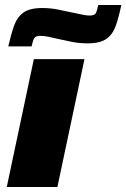

<svg xmlns="http://www.w3.org/2000/svg" viewBox="-20 -746 504 766"><path d="M7 0 115 -510H317L209 0ZM13 -561Q24 -609 36 -643Q48 -677 73 -695.5Q98 -714 149 -714Q180 -714 211 -708Q242 -702 268 -696Q289 -692 306.5 -688Q324 -684 337 -684Q357 -684 362 -693Q367 -702 372 -726H464Q454 -678 442 -643.5Q430 -609 404.5 -591Q379 -573 329 -573Q297 -573 267 -579Q237 -585 210 -591Q190 -596 172 -599.5Q154 -603 141 -603Q122 -603 116.5 -593.5Q111 -584 106 -561Z"/></svg>

Font: Saira SemiExpanded ExtraBold
Style: Italic
Weight: 800
Width: 6
Italic angle: -12°
Designer: Hector Gatti with collaboration of the Omnibus-Type team
Foundry: Omnibus-Type
Version: Version 1.101